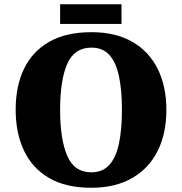

<svg xmlns="http://www.w3.org/2000/svg" viewBox="-20 -877 860 907"><path d="M411 10Q291 10 212 -36Q133 -82 93.5 -165Q54 -248 54 -359Q54 -470 93.5 -552Q133 -634 212.5 -679.5Q292 -725 412 -725Q526 -725 605 -679.5Q684 -634 725 -551.5Q766 -469 766 -358Q766 -247 725 -164.5Q684 -82 604.5 -36Q525 10 411 10ZM411 -63Q465 -63 496.5 -98Q528 -133 542 -199Q556 -265 556 -358Q556 -451 542 -517Q528 -583 496.5 -617.5Q465 -652 412 -652Q331 -652 297.5 -575Q264 -498 264 -358Q264 -219 297.5 -141Q331 -63 411 -63ZM264 -764V-857H554V-764Z"/></svg>

Font: Noto Serif Gujarati Black
Style: Regular
Weight: 900
Version: Version 2.102